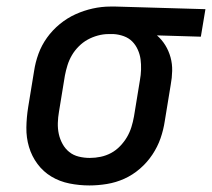

<svg xmlns="http://www.w3.org/2000/svg" viewBox="-20 -558 647 586"><path d="M253 8Q222 8 192 2Q162 -4 137 -19Q112 -34 94.5 -57.5Q77 -81 68.5 -109.5Q60 -138 60.5 -169Q61 -200 66 -231L84 -341Q88 -368 97.5 -394Q107 -420 123.5 -443Q140 -466 162.5 -484.5Q185 -503 210.5 -514.5Q236 -526 263 -532Q290 -538 317 -538Q321 -538 325 -538Q329 -538 333 -538L607 -530L593 -446L459 -450Q474 -437 484.5 -420Q495 -403 500.5 -383Q506 -363 505.5 -341.5Q505 -320 501 -299L483 -189Q479 -162 470 -136Q461 -110 445 -86Q429 -62 407 -43Q385 -24 359.5 -12.5Q334 -1 306.5 3.5Q279 8 253 8ZM254 -76Q271 -76 287.5 -79.5Q304 -83 319 -91Q334 -99 346.5 -112Q359 -125 367.5 -139.5Q376 -154 381 -170Q386 -186 389 -203L407 -313Q410 -329 410.5 -345.5Q411 -362 409 -377Q407 -392 400.5 -406.5Q394 -421 383.5 -431.5Q373 -442 358 -447.5Q343 -453 327 -454H319Q317 -454 315 -454Q313 -454 311 -454Q295 -454 278.5 -449.5Q262 -445 247.5 -437Q233 -429 220.5 -416.5Q208 -404 199.5 -389.5Q191 -375 186 -359Q181 -343 178 -327L160 -217Q157 -200 156.5 -182.5Q156 -165 159.5 -149Q163 -133 171 -118.5Q179 -104 191.5 -94Q204 -84 220.5 -80Q237 -76 254 -76Z"/></svg>

Font: Iosevka Curly Slab MdExObl
Style: Regular
Weight: 500
Width: 7
Italic angle: -9°
Monospace: yes
Designer: Belleve Invis
Foundry: Belleve Invis
Version: Version 11.1.0; ttfautohint (v1.8.3)